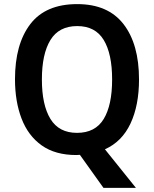

<svg xmlns="http://www.w3.org/2000/svg" viewBox="-20 -745 750 935"><path d="M657 -358Q657 -232 615.5 -143.5Q574 -55 491 -18L642 170H484L369 9Q365 9 360.5 9.5Q356 10 352 10Q249 10 183 -37Q117 -84 85 -167.5Q53 -251 53 -359Q53 -530 127.5 -627.5Q202 -725 356 -725Q506 -725 581.5 -627.5Q657 -530 657 -358ZM184 -358Q184 -234 225.5 -166Q267 -98 355 -98Q444 -98 485 -165.5Q526 -233 526 -358Q526 -483 485 -550.5Q444 -618 356 -618Q267 -618 225.5 -550Q184 -482 184 -358Z"/></svg>

Font: Noto Sans Hebrew SemiCondensed SemiBold
Style: Regular
Weight: 600
Width: 4
Designer: Monotype Design Team
Foundry: Monotype Imaging Inc.
Version: Version 2.004; ttfautohint (v1.8.4.7-5d5b)